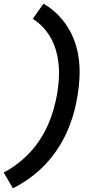

<svg xmlns="http://www.w3.org/2000/svg" viewBox="-56 -861 576 1042"><path d="M14 161 -36 75Q5 54 41.5 25.5Q78 -3 109 -36.5Q140 -70 164.5 -109Q189 -148 206.5 -188.5Q224 -229 236 -272Q248 -315 255 -357Q261 -395 263.5 -434.5Q266 -474 262 -512.5Q258 -551 248 -586.5Q238 -622 220 -654.5Q202 -687 177 -713.5Q152 -740 122 -759L180 -841Q220 -818 253 -786Q286 -754 311 -714.5Q336 -675 351 -631Q366 -587 372 -538.5Q378 -490 375.5 -440.5Q373 -391 365 -343Q357 -292 342.5 -241.5Q328 -191 307 -144Q286 -97 255.5 -51Q225 -5 188 33.5Q151 72 106.5 104.5Q62 137 14 161Z"/></svg>

Font: Iosevka Curly Oblique
Style: Bold
Weight: 700
Italic angle: -9°
Monospace: yes
Designer: Belleve Invis
Foundry: Belleve Invis
Version: Version 11.1.0; ttfautohint (v1.8.3)